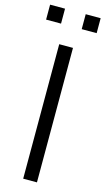

<svg xmlns="http://www.w3.org/2000/svg" viewBox="-156 -949 545 993"><g transform="rotate(15 116.5 -452.5)"><path d="M172 -825.3V-905.3H252V-825.3ZM-18.7 -825.3V-905.3H61.3V-825.3ZM79.8 0V-720H153.5V0Z"/></g></svg>

Font: Vela Sans GX ExtLt
Style: Regular
Weight: 200
Designer: Principal design: Mikhail Sharanda - project Manrope.
Design modification: Ravid Balaliev
Foundry: Mikhail Sharanda
Version: Version 1.001